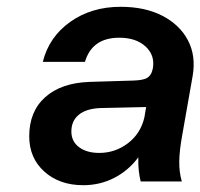

<svg xmlns="http://www.w3.org/2000/svg" viewBox="-20 -534 590 565"><path d="M516 -135Q508 -91 507.5 -59.5Q507 -28 515 0H394Q386 -31 387 -71Q358 -32 316 -10.5Q274 11 225 11Q155 11 110.5 -29Q66 -69 66 -133Q66 -206 113 -248Q160 -290 243 -293L374 -297Q401 -298 412.5 -304.5Q424 -311 428 -326L430 -334Q436 -372 408 -397.5Q380 -423 331 -423Q251 -423 230 -352H106Q124 -425 186.5 -469.5Q249 -514 335 -514Q407 -514 458 -487.5Q509 -461 533 -415.5Q557 -370 547 -311ZM190 -147Q190 -118 212.5 -101Q235 -84 272 -84Q319 -84 356.5 -112.5Q394 -141 405 -189L410 -219L274 -216Q233 -214 211.5 -196Q190 -178 190 -147Z"/></svg>

Font: Overused Grotesk SemiBold
Style: Italic
Weight: 600
Italic angle: -10°
Version: Version 0.003